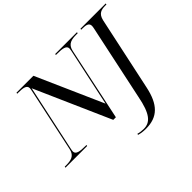

<svg xmlns="http://www.w3.org/2000/svg" viewBox="-211 -1019 1564 1564"><g transform="rotate(-45 571.0 -237.0)"><path d="M-18 0H232L234 -10H221C161 -10 118 -16 118 -50C118 -56 120 -70 122 -78L245 -652L533 0H563L697 -632C711 -698 760 -704 814 -704H827L829 -714H578L576 -704H589C649 -704 692 -698 692 -664C692 -658 690 -645 688 -636L582 -138L327 -714H132L130 -704H143C197 -704 235 -698 235 -664C235 -658 233 -644 231 -636L113 -82C99 -17 53 -10 -3 -10H-16ZM671 240C807 240 877 166 911 8L1048 -632C1062 -695 1100 -704 1145 -704H1158L1160 -714H869L867 -704H880C922 -704 952 -698 952 -664C952 -658 950 -644 948 -636L811 9C779 178 731 228 657 228C637 228 609 225 592 219L589 229C613 236 635 240 671 240Z"/></g></svg>

Font: Noto Serif Display
Style: Italic
Weight: 400
Italic angle: -12°
Designer: Monotype Design Team
Foundry: Monotype Imaging Inc.
Version: Version 2.009